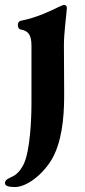

<svg xmlns="http://www.w3.org/2000/svg" viewBox="-56 -468 342 775"><path d="M4 287C60 287 135 220 165 152C201 72 203 -29 203 -91L202 -286C202 -334 211 -397 214 -436C214 -443 210 -448 202 -448C199 -448 192 -445 181 -440C152 -426 95 -397 27 -384C21 -383 16 -375 16 -367C16 -358 20 -350 27 -349C57 -344 71 -329 71 -283V-52C71 11 66 138 40 194C22 230 4 241 -17 250C-30 256 -36 262 -36 271C-36 282 -22 287 4 287Z"/></svg>

Font: EB Garamond
Style: Bold
Weight: 700
Designer: Georg Duffner and Octavio Pardo
Foundry: Georg Duffner
Version: Version 1.000;PS 001.000;hotconv 1.0.88;makeotf.lib2.5.64775